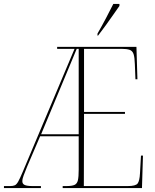

<svg xmlns="http://www.w3.org/2000/svg" viewBox="-23 -951 786 971"><path d="M-3 0V-10H28Q43 -10 52 -14Q61 -18 69.5 -33.5Q78 -49 92 -82L354 -704H266V-714H667L672 -550H662L659 -626Q658 -661 652.5 -677.5Q647 -694 632.5 -699Q618 -704 591 -704H402V-385H609V-375H402L401 -10H623Q663 -10 673 -23Q683 -36 685 -75L690 -164H700L695 0H294V-10H313Q341 -10 354 -16Q367 -22 371 -39.5Q375 -57 375 -93V-262H180L114 -108Q103 -80 96.5 -63.5Q90 -47 90 -34Q90 -21 102 -15.5Q114 -10 142 -10H184V0ZM185 -272H375V-704H365ZM470 -781Q493 -821 513 -859Q533 -897 550 -931H581V-921Q569 -904 550.5 -877.5Q532 -851 511.5 -822.5Q491 -794 473 -771H470Z"/></svg>

Font: Noto Serif Display Condensed Thin
Style: Regular
Weight: 100
Width: 3
Designer: Monotype Design Team
Foundry: Monotype Imaging Inc.
Version: Version 2.009